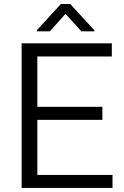

<svg xmlns="http://www.w3.org/2000/svg" viewBox="-20 -924 609 944"><path d="M533.2 -64V0H86.4V-710.9H529.8V-646.5H163.6V-398.9H483.4V-334.5H163.6V-64ZM325.2 -904.3 444.3 -774.9V-770H379.9L302.2 -856L225.1 -770H161.6V-775.9L279.3 -904.3Z"/></svg>

Font: Vazirmatn UI Light
Style: Regular
Weight: 300
Designer: Saber Rastikerdar
Foundry: Saber Rastikerdar
Version: Version 33.003